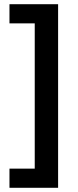

<svg xmlns="http://www.w3.org/2000/svg" viewBox="-20 -734 370 912"><path d="M25 67V158H256V-714H25V-623H145V67Z"/></svg>

Font: Noto Sans Arabic UI SmBd
Style: Regular
Weight: 600
Designer: Monotype Design Team, Nadine Chahine and Nizar Qandah
Foundry: Monotype Imaging Inc.
Version: Version 2.010